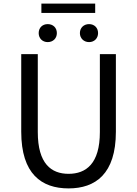

<svg xmlns="http://www.w3.org/2000/svg" viewBox="-20 -1034 761 1067"><path d="M361 13C510 13 624 -67 624 -302V-733H535V-300C535 -124 458 -68 361 -68C265 -68 190 -124 190 -300V-733H98V-302C98 -67 211 13 361 13ZM245 -800C275 -800 296 -821 296 -850C296 -880 275 -900 245 -900C216 -900 195 -880 195 -850C195 -821 216 -800 245 -800ZM210 -962H509V-1014H210ZM475 -800C504 -800 525 -821 525 -850C525 -880 504 -900 475 -900C446 -900 424 -880 424 -850C424 -821 446 -800 475 -800Z"/></svg>

Font: Source Han Sans JP
Style: Regular
Weight: 400
Designer: Ryoko NISHIZUKA 西塚涼子 (kana, bopomofo & ideographs); Paul D. Hunt (Latin, Greek & Cyrillic); Sandoll Communications 산돌커뮤니
Foundry: Adobe
Version: Version 2.004;hotconv 1.0.118;makeotfexe 2.5.65603